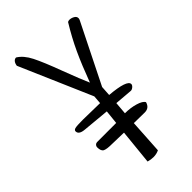

<svg xmlns="http://www.w3.org/2000/svg" viewBox="-240 -803 869 869"><g transform="rotate(-45 195.0 -368.5)"><path d="M167 -162 91 -164Q60 -164 47 -170Q34 -176 34 -201Q34 -208 39 -213Q44 -218 51 -218H173L180 -285L51 -297Q16 -300 16 -321Q16 -329 26.5 -332Q37 -335 77 -335L185 -333L188 -373L38 -719Q40 -733 46.5 -740.5Q53 -748 62 -748Q92 -730 113.5 -687.5Q135 -645 167 -559Q201 -469 218 -431Q249 -514 276.5 -573.5Q304 -633 342 -695Q347 -698 353 -698Q365 -698 376.5 -691.5Q388 -685 388 -674Q388 -669 385 -663L243 -378L240 -330Q346 -321 346 -294Q346 -287 337.5 -280Q329 -273 321 -274L237 -281L232 -221Q267 -221 297.5 -212Q328 -203 335 -189Q327 -160 298 -160L229 -161L219 3Q203 11 183 11Q168 11 150 6Z"/></g></svg>

Font: Indie Flower
Style: Regular
Weight: 400
Designer: Kimberly Geswein
Foundry: Kimberly Geswein
Version: Version 2.000